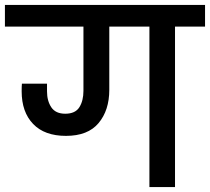

<svg xmlns="http://www.w3.org/2000/svg" viewBox="-44 -760 853 780"><path d="M789 -740V-652H667V0H563V-652H400V-395Q400 -312 356.5 -260Q313 -208 224 -208Q137 -208 90.5 -256.5Q44 -305 44 -389Q44 -410 45 -420H147V-389Q147 -350 164.5 -324Q182 -298 221 -298Q262 -298 278.5 -324.5Q295 -351 295 -391V-652H-24V-740Z"/></svg>

Font: Poppins Cyr Med
Style: Regular
Weight: 500
Designer: Ninad Kale (Devanagari), Jonny Pinhorn (Latin)
Foundry: Indian Type Foundry
Version: 4.004